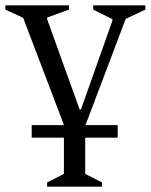

<svg xmlns="http://www.w3.org/2000/svg" viewBox="-43 -470 566 721"><path d="M76 47V0H197V-1L44 -403L-23 -434V-450H216V-434L134 -404V-398L256 -59H261L379 -392V-398L307 -434V-450H503V-434L429 -399L278 0H399V47H277V183L340 215V231H134V215L197 183V47Z"/></svg>

Font: Spectral
Style: Regular
Weight: 400
Designer: Jean-Baptiste Levee
Foundry: Production Type
Version: Version 2.001